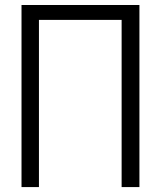

<svg xmlns="http://www.w3.org/2000/svg" viewBox="-20 -760 652 780"><path d="M546.4 -739.7V0H474.1V-679.2H138.2V0H67.4V-739.7Z"/></svg>

Font: News Cycle
Style: Regular
Weight: 500
Version: Version 0.5.2